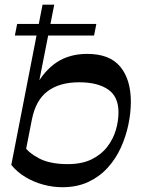

<svg xmlns="http://www.w3.org/2000/svg" viewBox="-20 -792 609 823"><path d="M43.7 -639.6 53.5 -689.4H393L383.2 -639.6ZM246.5 10.5Q207.3 10.5 166.2 -0.4Q125.1 -11.4 89.5 -32.7Q53.9 -53.9 28.4 -85L162.4 -772H212.5L140 -403.8L131.7 -419.2Q169.1 -489.3 223.4 -525.1Q277.8 -561 354.1 -561Q449.8 -561 495.4 -506.2Q540.9 -451.4 540.9 -355.4Q540.9 -309 530.4 -258.3Q519.9 -207.6 498.3 -159.7Q476.6 -111.7 441.8 -73.3Q407 -34.8 358.7 -12.2Q310.4 10.5 246.5 10.5ZM83.7 -111.9 80.6 -170.4Q97.9 -139.9 145.4 -114.2Q192.9 -88.5 270.1 -88.5Q330.6 -88.5 372.3 -108.8Q413.9 -129.1 439.5 -162.4Q465.1 -195.6 476.5 -234.4Q487.9 -273.2 487.9 -310.6Q487.9 -378.1 443 -408.7Q398 -439.3 319.5 -439.3Q235.9 -439.3 184.6 -401.4Q133.3 -363.5 116.7 -279.6Z"/></svg>

Font: Savate ExtraLight
Style: Italic
Weight: 200
Italic angle: -11°
Designer: Max Esnée
Foundry: Plomb Type
Version: Version 2.000